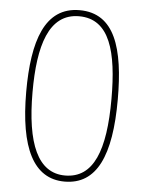

<svg xmlns="http://www.w3.org/2000/svg" viewBox="-53 -767 614 819"><g transform="rotate(5 254.5 -358.0)"><path d="M450 -360C450 -578 406 -725 255 -725C106 -725 58 -577 58 -359C58 -118 121 9 254 9C392 9 450 -119 450 -360ZM85 -360C85 -558 125 -699 255 -699C387 -699 423 -560 423 -360C423 -139 376 -17 254 -17C137 -17 85 -139 85 -360Z"/></g></svg>

Font: Noto Sans Sinhala UI SemiCondensed Thin
Style: Regular
Weight: 100
Width: 4
Designer: Jelle Bosma - Monotype Design Team
Foundry: Monotype Imaging Inc.
Version: Version 2.006